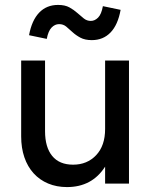

<svg xmlns="http://www.w3.org/2000/svg" viewBox="-20 -746 615 780"><path d="M163 -213Q163 -148 192 -112.5Q221 -77 277 -77Q334 -77 370.5 -115.5Q407 -154 407 -222V-500H504V0H407V-69Q354 14 252 14Q210 14 175.5 -0.5Q141 -15 116.5 -42Q92 -69 79 -107Q66 -145 66 -192V-500H163ZM98 -603Q109 -663 139 -694.5Q169 -726 216 -726Q244 -726 262 -716Q280 -706 294 -693.5Q308 -681 320.5 -671Q333 -661 349 -661Q365 -661 378.5 -674.5Q392 -688 398 -721L470 -706Q459 -645 429 -614Q399 -583 353 -583Q325 -583 306.5 -593Q288 -603 274.5 -615.5Q261 -628 249 -638Q237 -648 220 -648Q203 -648 189.5 -634Q176 -620 170 -588Z"/></svg>

Font: NT Somic Medium
Style: Regular
Weight: 500
Designer: Ravid Balaliev — lead type designer, mastering
Michael Voronin — secret advisor, marketing
Ivan Kovalenko — best boy
Foundry: NT Type
Version: Version 0.7